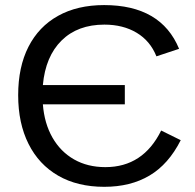

<svg xmlns="http://www.w3.org/2000/svg" viewBox="-20 -718 759 748"><path d="M386.2 9.8Q281.7 9.8 206.5 -33.7Q131.3 -77.1 91.1 -157.5Q50.8 -237.8 50.8 -347.2Q50.8 -457 90.8 -535.6Q130.9 -614.3 206.1 -656.2Q281.2 -698.2 385.7 -698.2Q607.4 -698.2 677.7 -527.8L589.4 -498.5Q565.4 -558.6 512.5 -590.3Q459.5 -622.1 386.7 -622.1Q282.7 -622.1 220 -560.3Q157.2 -498.5 147 -386.7H466.3V-311.5H147Q152.8 -237.3 184.3 -182.1Q215.8 -127 268.6 -96.9Q321.3 -66.9 390.6 -66.9Q537.6 -66.9 607.9 -209.5L684.1 -171.9Q636.7 -78.1 562.7 -34.2Q488.8 9.8 386.2 9.8Z"/></svg>

Font: Arimo
Style: Regular
Weight: 400
Designer: Steve Matteson
Foundry: Monotype Imaging Inc.
Version: Version 1.33